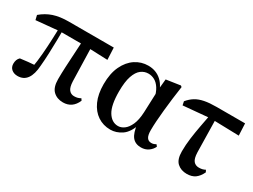

<svg xmlns="http://www.w3.org/2000/svg" viewBox="-47 -999 1924 1462"><g transform="rotate(30 915.5 -268.0)"><path d="M120.5 14.9Q88.3 14.9 67.4 -2.8Q46.6 -20.5 46.6 -51.8Q46.6 -69.5 52.1 -84.4Q57.6 -99.3 69.8 -110.4Q103.2 -114.9 137.4 -118.5Q171.7 -122 210.7 -124.7L184.8 -95.7Q196.4 -159.4 201.9 -227.7Q207.4 -296 210.1 -361.3Q212.8 -426.6 214.3 -482H246.5Q246.5 -431.1 245.5 -371.7Q244.5 -312.4 242.2 -253.3Q239.9 -194.3 235.1 -142.7Q230.4 -64.5 201.8 -24.8Q173.2 14.9 120.5 14.9ZM26.9 -422.1 17.3 -462.2Q63.5 -501.9 119.2 -520.7Q174.9 -539.4 253.8 -539.4H647.8L652.7 -433.8L449.1 -441.5H231ZM520.5 16.2Q467.9 16.2 434.4 -15.6Q400.9 -47.4 400.9 -119.3Q400.9 -169 403.9 -228.9Q406.8 -288.8 410.8 -353.8Q414.7 -418.8 418.2 -482H497.6L506.3 -160.9Q508.3 -109.4 525.6 -88.3Q542.9 -67.1 570.2 -67.1Q589.2 -67.1 601.7 -70.9Q614.2 -74.7 627.6 -81.7L637.8 -65.8Q620.4 -24.9 590.8 -4.3Q561.2 16.2 520.5 16.2Z M936.3 15.5Q873.6 15.5 824.7 -17.2Q775.7 -49.9 748 -111.3Q720.2 -172.8 720.2 -259.4Q720.2 -354.6 751.3 -419.6Q782.3 -484.6 833.6 -518.3Q884.8 -551.9 946.1 -551.9Q1015.7 -551.9 1063.5 -507.5Q1111.3 -463.2 1126 -381.8H1132.5L1111.2 -353.7Q1099.2 -407.4 1078.7 -439.4Q1058.2 -471.4 1032 -485.7Q1005.8 -499.9 976.4 -499.9Q941.7 -499.9 912.8 -478.2Q884 -456.5 866.6 -406.1Q849.2 -355.7 849.2 -269.8Q849.2 -149.6 883.6 -93.6Q918.1 -37.6 973.5 -37.6Q1000.2 -37.6 1026.6 -56.6Q1052.9 -75.6 1071.7 -117.3Q1090.5 -159.1 1093.8 -227.4L1101.6 -428L1111.1 -526.6L1235.4 -545L1245.4 -536.5Q1236.9 -481.4 1230.1 -424.9Q1223.2 -368.4 1217.7 -315.4Q1212.2 -262.4 1209.2 -216.4Q1206.2 -170.4 1206.2 -135.4Q1206.2 -91.4 1219.2 -72.1Q1232.2 -52.7 1257.7 -52.7Q1270.9 -52.7 1280.2 -56.3Q1289.5 -60 1298 -64.5L1309.7 -49.4Q1297 -21.7 1270 -2.7Q1243 16.2 1206.5 16.2Q1155.9 16.2 1129.1 -17.1Q1102.3 -50.5 1093.4 -127.3L1108.4 -128.7Q1082.2 -48.4 1035 -16.4Q987.8 15.5 936.3 15.5Z M1321.6 -419.9 1314.9 -452.5Q1341.1 -484.3 1372.1 -503.2Q1403.2 -522.2 1446.8 -530.8Q1490.3 -539.4 1552.8 -539.4H1802.4L1807.3 -434.4L1556.7 -441ZM1608.7 16.2Q1557.6 16.2 1524.7 -13.8Q1491.8 -43.7 1491.8 -114.6Q1491.8 -171.5 1499.8 -231.4Q1507.8 -291.4 1518.9 -350Q1529.9 -408.6 1539.8 -459.8H1592.7L1598.4 -165.9Q1600.4 -113.3 1617.8 -92.3Q1635.3 -71.3 1665.5 -71.3Q1681.8 -71.3 1694.9 -74.4Q1708 -77.6 1720.8 -84.6L1730 -66.6Q1710.4 -24.9 1681.7 -4.3Q1653.1 16.2 1608.7 16.2Z"/></g></svg>

Font: Noto Serif TC
Style: Regular
Weight: 200
Designer: Ryoko NISHIZUKA 西塚涼子 (kana & ideographs); Frank Grießhammer (Latin, Greek & Cyrillic); Wenlong ZHANG 张文龙 (bopomofo); San
Foundry: Adobe
Version: Version 2.001;hotconv 1.1.0;makeotfexe 2.6.0